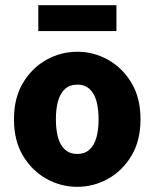

<svg xmlns="http://www.w3.org/2000/svg" viewBox="-20 -710 597 742"><path d="M279 12Q215 12 159.5 -19Q104 -50 69 -108Q34 -166 34 -249Q34 -332 69 -390Q104 -448 159.5 -479Q215 -510 279 -510Q342 -510 397.5 -479Q453 -448 488 -390Q523 -332 523 -249Q523 -166 488 -108Q453 -50 397.5 -19Q342 12 279 12ZM279 -115Q307 -115 325.5 -131.5Q344 -148 352.5 -178Q361 -208 361 -249Q361 -290 352.5 -320Q344 -350 325.5 -366.5Q307 -383 279 -383Q250 -383 231.5 -366.5Q213 -350 204.5 -320Q196 -290 196 -249Q196 -208 204.5 -178Q213 -148 231.5 -131.5Q250 -115 279 -115ZM128 -590V-690H430V-590Z"/></svg>

Font: Mada ExtraBold
Style: Regular
Weight: 800
Designer: Khaled Hosny
Version: Version 1.5